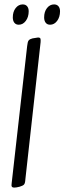

<svg xmlns="http://www.w3.org/2000/svg" viewBox="-20 -842 292 870"><path d="M152 -672Q149 -672 127 -668Q115 -665 110 -659Q105 -653 103 -633L33 -13Q31 -1 33.5 3.5Q36 8 45 8Q54 8 69 4Q83 0 88.5 -5.5Q94 -11 95 -30L164 -651Q165 -663 163 -667.5Q161 -672 152 -672ZM110 -791Q110 -765 97 -747.5Q84 -730 65 -730Q52 -730 45 -739Q38 -748 38 -763Q38 -789 51 -805.5Q64 -822 83 -822Q96 -822 103 -813.5Q110 -805 110 -791ZM252 -791Q252 -765 239 -747.5Q226 -730 207 -730Q194 -730 187 -739Q180 -748 180 -763Q180 -789 193 -805.5Q206 -822 225 -822Q238 -822 245 -813.5Q252 -805 252 -791Z"/></svg>

Font: Farsan
Style: Regular
Weight: 400
Version: Version 1.001g;PS 1.001;hotconv 1.0.86;makeotf.lib2.5.63406 